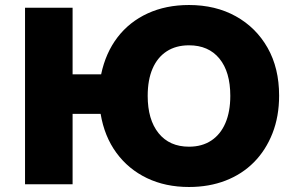

<svg xmlns="http://www.w3.org/2000/svg" viewBox="-20 -736 1194 767"><path d="M735 11Q641 11 567 -24.5Q493 -60 445 -125.5Q397 -191 382 -281H270V0H80V-705H270V-439H384Q402 -525 449.5 -587Q497 -649 570 -682.5Q643 -716 735 -716Q841 -716 922 -671Q1003 -626 1049 -545Q1095 -464 1095 -354Q1095 -271 1068.5 -203.5Q1042 -136 994.5 -88Q947 -40 881 -14.5Q815 11 735 11ZM735 -150Q787 -150 824 -174.5Q861 -199 880.5 -244.5Q900 -290 900 -353Q900 -449 856.5 -502Q813 -555 735 -555Q683 -555 646 -531Q609 -507 589.5 -462Q570 -417 570 -353Q570 -258 613.5 -204Q657 -150 735 -150Z"/></svg>

Font: Nunito Sans 8pt Black
Style: Regular
Weight: 900
Version: Version 3.101;gftools[0.9.27]